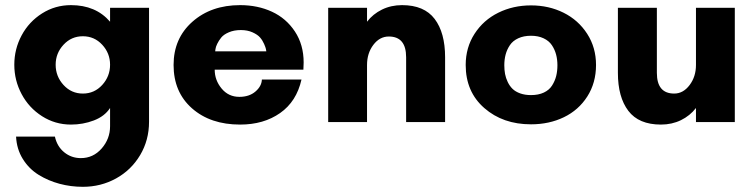

<svg xmlns="http://www.w3.org/2000/svg" viewBox="-20 -471 2915 741"><path d="M404.8 -221.2Q404.8 -265.6 374.5 -298.3Q344.2 -331.1 299.8 -331.1Q255.4 -331.1 225.1 -298.3Q194.8 -265.6 194.8 -221.2Q194.8 -176.3 225.1 -143.1Q255.4 -109.9 299.8 -109.9Q344.2 -109.9 374.5 -143.1Q404.8 -176.3 404.8 -221.2ZM404.8 -387.2V-440.9H555.2V-1Q555.2 69.8 520.8 127.7Q486.3 185.5 427.7 217.8Q369.1 250 299.8 250Q253.4 250 209.7 238.3Q166 226.6 128.9 203.6Q91.8 180.7 68.1 142.6Q44.4 104.5 42 56.2H191.9Q200.2 94.2 227.8 116.7Q255.4 139.2 292 139.2Q339.8 139.2 372.3 102.1Q404.8 64.9 404.8 16.1V-54.2Q383.8 -22 342 -6.1Q300.3 9.8 253.9 9.8Q192.9 9.8 142.3 -22.5Q91.8 -54.7 63.5 -107.7Q35.2 -160.6 35.2 -221.2Q35.2 -281.7 63.5 -334.5Q91.8 -387.2 142.3 -419.2Q192.9 -451.2 253.9 -451.2Q349.6 -451.2 404.8 -387.2Z M810.5 -272.9H1007.8Q1007.3 -276.4 1006.3 -281.7Q1005.4 -287.1 999.3 -301.3Q993.2 -315.4 983.6 -326.4Q974.1 -337.4 954.6 -346.2Q935.1 -355 909.7 -355Q883.3 -355 863.3 -346.4Q843.3 -337.9 833.7 -325.9Q824.2 -314 818.4 -302Q812.5 -290 811.5 -281.2ZM1151.9 -230Q1151.9 -225.6 1151.4 -216.1Q1150.9 -206.5 1150.9 -202.1H808.6Q808.6 -161.6 835.2 -129.4Q861.8 -97.2 903.8 -97.2Q941.9 -97.2 965.8 -117.7Q989.7 -138.2 990.7 -164.1H1143.6Q1124.5 -79.1 1061 -34.7Q997.6 9.8 906.7 9.8Q792 9.8 720.9 -53Q649.9 -115.7 649.9 -220.2Q649.9 -322.8 722.4 -387Q794.9 -451.2 906.7 -451.2Q974.6 -451.2 1029.5 -425.8Q1084.5 -400.4 1118.2 -349.4Q1151.9 -298.3 1151.9 -230Z M1697.8 -250V0H1547.4V-250Q1547.4 -330.1 1480.5 -330.1Q1445.3 -330.1 1420.9 -297.9Q1396.5 -265.6 1396.5 -220.2V0H1246.6V-440.9H1396.5V-387.2Q1419.4 -417 1454.3 -434.1Q1489.3 -451.2 1531.7 -451.2Q1617.2 -451.2 1657.5 -397.9Q1697.8 -344.7 1697.8 -250Z M2029.3 -104Q2058.1 -104 2078.9 -113.8Q2099.6 -123.5 2110.6 -140.9Q2121.6 -158.2 2126.5 -177.5Q2131.3 -196.8 2131.3 -219.2Q2131.3 -241.2 2126.2 -260.5Q2121.1 -279.8 2109.9 -296.6Q2098.6 -313.5 2077.9 -323.2Q2057.1 -333 2029.3 -333Q2001 -333 1980 -323.2Q1959 -313.5 1947.8 -296.6Q1936.5 -279.8 1931.4 -260.5Q1926.3 -241.2 1926.3 -219.2Q1926.3 -201.2 1929.2 -185.5Q1932.1 -169.9 1939.5 -154.5Q1946.8 -139.2 1958 -128.2Q1969.2 -117.2 1987.5 -110.6Q2005.9 -104 2029.3 -104ZM2280.3 -220.2Q2280.3 -151.4 2246.6 -98.6Q2212.9 -45.9 2156.2 -18.6Q2099.6 8.8 2029.3 8.8Q1920.9 8.8 1849.1 -54Q1777.3 -116.7 1777.3 -220.2Q1777.3 -287.6 1811.5 -340.6Q1845.7 -393.6 1903.1 -421.9Q1960.4 -450.2 2029.3 -450.2Q2098.1 -450.2 2155 -421.9Q2211.9 -393.6 2246.1 -340.6Q2280.3 -287.6 2280.3 -220.2Z M2364.7 -189.9V-440.9H2515.1V-189.9Q2515.1 -109.9 2582 -109.9Q2616.7 -109.9 2641.4 -142.6Q2666 -175.3 2666 -220.2V-440.9H2815.9V0H2666V-54.2Q2643.1 -24.4 2608.2 -7.3Q2573.2 9.8 2530.8 9.8Q2445.3 9.8 2405 -43.2Q2364.7 -96.2 2364.7 -189.9Z"/></svg>

Font: Glacial Indifference
Style: Bold
Weight: 700
Version: Version 1.001